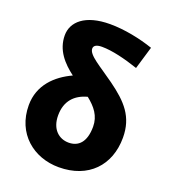

<svg xmlns="http://www.w3.org/2000/svg" viewBox="-148 -921 925 1044"><g transform="rotate(20 314.5 -399.5)"><path d="M312 14C483 14 586 -96 586 -256C586 -377 524 -443 422 -517C338 -578 263 -617 263 -655C263 -671 277 -682 310 -682C369 -682 446 -663 523 -637L562 -768C486 -794 393 -813 310 -813C165 -813 98 -749 98 -672C98 -586 153 -527 214 -481C123 -439 44 -365 44 -248C44 -84 166 14 312 14ZM213 -250C213 -334 259 -381 330 -400C379 -361 413 -319 413 -257C413 -166 372 -130 317 -130C260 -130 213 -171 213 -250Z"/></g></svg>

Font: Noto Sans JP Black
Style: Regular
Weight: 900
Designer: Ryoko NISHIZUKA 西塚涼子 (kana, bopomofo & ideographs); Paul D. Hunt (Latin, Greek & Cyrillic); Sandoll Communications 산돌커뮤니
Foundry: Adobe
Version: Version 2.002;hotconv 1.0.116;makeotfexe 2.5.65601